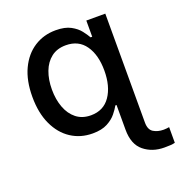

<svg xmlns="http://www.w3.org/2000/svg" viewBox="-135 -668 925 986"><g transform="rotate(-20 327.0 -174.5)"><path d="M596.2 204.5Q530.9 204.5 485.3 167.4Q439.6 130.3 439.6 50.1V-84.9H433.2Q423.7 -67.5 405.7 -45.1Q387.8 -22.7 356.5 -6Q325.3 10.7 275.6 10.7Q209.5 10.7 158 -23.1Q106.5 -56.8 77.1 -120.2Q47.6 -183.6 47.6 -271.7Q47.6 -360.1 77.2 -422.9Q106.9 -485.8 158.7 -519.2Q210.6 -552.6 276.3 -552.6Q327.1 -552.6 358.1 -535.7Q389.2 -518.8 406.4 -496.4Q423.7 -474.1 433.2 -457H442.1V-545.5H545.8V50.1Q545.8 88.8 568.9 103Q592 117.2 624.3 117.2Q632.5 117.2 640.1 116.3Q647.7 115.4 654.5 114.3V199.9Q643.8 202.8 628.4 203.7Q612.9 204.5 596.2 204.5ZM299 -79.9Q367.9 -79.9 404.7 -133.3Q441.4 -186.8 441.4 -272.7Q441.4 -358.3 405 -410.3Q368.6 -462.4 299 -462.4Q251.1 -462.4 219.1 -437.5Q187.1 -412.6 171 -369.9Q154.8 -327.1 154.8 -272.7Q154.8 -218 171.2 -174.4Q187.5 -130.7 219.6 -105.3Q251.8 -79.9 299 -79.9Z"/></g></svg>

Font: Linik Sans Medium
Style: Regular
Weight: 500
Designer: Rasmus Andersson (font), Cristiano Sobral (main changes)
Foundry: rsms
Version: Version 3.018;June 1, 2022;FontCreator 14.0.0.2814 64-bit; t